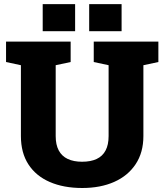

<svg xmlns="http://www.w3.org/2000/svg" viewBox="-20 -916 809 946"><path d="M385.3 10.3Q293.5 10.3 225.3 -19.3Q157.2 -48.8 120.1 -106Q83 -163.1 83 -245.6V-594.7L9.8 -610.4V-710.9H328.1V-610.4L254.4 -594.7V-245.6Q254.4 -202.6 269.5 -174.6Q284.7 -146.5 313.7 -132.8Q342.8 -119.1 384.3 -119.1Q427.2 -119.1 456.3 -132.8Q485.4 -146.5 500.2 -174.6Q515.1 -202.6 515.1 -245.6V-594.7L441.9 -610.4V-710.9H760.3V-610.4L686.5 -594.7V-245.6Q686.5 -164.6 648.4 -107.2Q610.4 -49.8 542.7 -19.8Q475.1 10.3 385.3 10.3ZM419.4 -762.2V-895.5H579.1V-762.2ZM190.4 -762.2V-895.5H350.1V-762.2Z"/></svg>

Font: Roboto Slab LO Black
Style: Regular
Weight: 900
Designer: Google
Version: Version 2.000